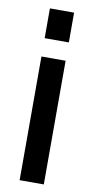

<svg xmlns="http://www.w3.org/2000/svg" viewBox="-80 -709 346 743"><g transform="rotate(10 92.5 -337.5)"><path d="M54 -486H149V0H54ZM54 -675H149V-558H54Z"/></g></svg>

Font: Osterbar
Style: Regular
Weight: 500
Width: 3
Designer: Peter Wiegel, Basierend auf Erbar schmal-halbfette Grotesk v. Jacob Erbar
Foundry: Peter Wiegel
Version: Version 1.0